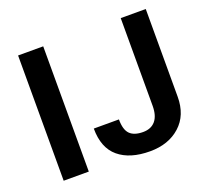

<svg xmlns="http://www.w3.org/2000/svg" viewBox="-123 -863 1110 1024"><g transform="rotate(-20 432.0 -350.5)"><path d="M217.8 0H75.2V-710.9H217.8ZM657.7 -710.9H799.8V-213.4Q799.8 -108.4 733.9 -49.1Q668 10.3 563 10.3Q449.2 10.3 385.3 -43.2Q321.3 -96.7 321.3 -206.5H463.9Q463.9 -147.9 488 -123.5Q512.2 -99.1 563 -99.1Q608.4 -99.1 633.1 -128.2Q657.7 -157.2 657.7 -213.4Z"/></g></svg>

Font: Roboto Web
Style: Bold
Weight: 700
Designer: Google
Version: Version 1.200310; 2013